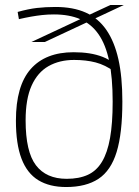

<svg xmlns="http://www.w3.org/2000/svg" viewBox="-20 -742 557 772"><path d="M440 -454Q403 -481 364.5 -491Q326 -501 278 -501Q219 -501 175 -476Q131 -451 107 -397.5Q83 -344 83 -258Q83 -132 124.5 -77.5Q166 -23 248 -23Q298 -23 333 -39Q368 -55 390 -91.5Q412 -128 422.5 -187Q433 -246 433 -333Q433 -430 419 -496.5Q405 -563 376 -604.5Q347 -646 302.5 -665Q258 -684 197 -684Q172 -684 149.5 -681.5Q127 -679 104.5 -675Q82 -671 56 -665L51 -694Q94 -706 128.5 -710Q163 -714 203 -714Q274 -714 324.5 -691.5Q375 -669 407.5 -622Q440 -575 456 -504Q472 -433 472 -334Q472 -206 449 -131Q426 -56 376 -23Q326 10 246 10Q179 10 134 -17.5Q89 -45 66.5 -104Q44 -163 44 -257Q44 -397 103.5 -464.5Q163 -532 276 -532Q310 -532 339 -527.5Q368 -523 393.5 -513Q419 -503 441 -485ZM160 -573H106L322 -674L325 -676L424 -722H478L350 -662L344 -659Z"/></svg>

Font: Georama ExtraCondensed Thin ExtraLight
Style: Regular
Weight: 250
Version: Version 1.001